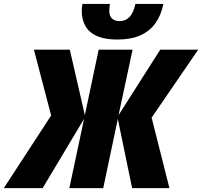

<svg xmlns="http://www.w3.org/2000/svg" viewBox="-85 -970 1042 990"><path d="M-65.4 0 178.7 -374.5 89.8 -713.9H274.9L352.5 -376.5L423.8 -713.9H598.6L526.4 -376.5L741.2 -713.9H937L696.8 -363.3L788.6 0H596.2L522.5 -356.9L447.3 0H272.5L348.6 -357.4L134.8 0ZM519.5 -766.1Q457 -766.1 416.5 -783.4Q376 -800.8 356.2 -834.2Q336.4 -867.7 336.4 -915.5Q336.4 -921.4 337.6 -931.6Q338.9 -941.9 340.3 -949.7H481.9Q480.5 -940.9 479.5 -931.4Q478.5 -921.9 478.5 -914.6Q478.5 -887.2 492.7 -874.3Q506.8 -861.3 532.2 -861.3Q562.5 -861.3 582.8 -882.3Q603 -903.3 613.3 -949.7H757.3Q746.1 -892.1 716.8 -850.8Q687.5 -809.6 638.9 -787.8Q590.3 -766.1 519.5 -766.1Z"/></svg>

Font: Open Sans SemiCondensed ExtraBold
Style: Italic
Weight: 800
Width: 4
Italic angle: -12°
Designer: Monotype Design Team
Foundry: Monotype Imaging Inc.
Version: Version 3.003